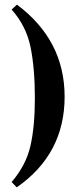

<svg xmlns="http://www.w3.org/2000/svg" viewBox="-20 -707 354 826"><path d="M258 -291Q258 -44 52 99L30 76Q92 4 111 -79.5Q130 -163 130 -284Q130 -413 111.5 -504Q93 -595 30 -666L53 -687Q258 -534 258 -291Z"/></svg>

Font: GFS Artemisia
Style: Bold
Weight: 700
Designer: Designed by Takis Katsoulidis.
Foundry: Designed by Takis Katsoulidis.
Version: Version 1.0